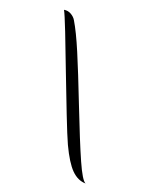

<svg xmlns="http://www.w3.org/2000/svg" viewBox="-95 -785 751 1012"><g transform="rotate(10 280.0 -279.0)"><path d="M308 -22Q296 -68 273.5 -180.5Q251 -293 229 -407Q209 -514 190 -607.5Q171 -701 164 -720Q186 -720 202.5 -706Q219 -692 225 -675Q247 -618 271 -513.5Q295 -409 328 -243Q367 -48 391.5 51Q416 150 435 162Q392 154 362.5 112Q333 70 308 -22Z"/></g></svg>

Font: Dancing Script
Style: Regular
Weight: 400
Designer: Pablo Impallari
Foundry: Pablo Impallari
Version: Version 2.000